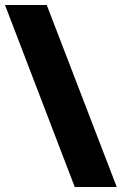

<svg xmlns="http://www.w3.org/2000/svg" viewBox="-23 -748 487 768"><path d="M444 0H276L-3 -728H164Z"/></svg>

Font: Freesentation 9 Black
Style: Regular
Weight: 900
Designer: glyphs from Roboto by Christian Robertson / Hangul glyphs from Noto Sans CJK(Source Han Sans) by Jang Soo-young and Kang
Foundry: PT&
Version: Version 2.001